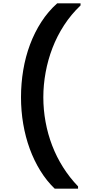

<svg xmlns="http://www.w3.org/2000/svg" viewBox="-20 -944 525 1161"><path d="M311 197Q262 150 224 88.5Q186 27 160 -44Q134 -115 120.5 -194Q107 -273 107 -356Q107 -439 120.5 -520Q134 -601 161.5 -674.5Q189 -748 230 -811.5Q271 -875 326 -924H467V-911Q410 -857 367.5 -791.5Q325 -726 297.5 -654.5Q270 -583 256 -507Q242 -431 242 -356Q242 -281 255.5 -207Q269 -133 295.5 -64Q322 5 361.5 67.5Q401 130 452 183V197Z"/></svg>

Font: Poppins SemiBold
Style: Regular
Weight: 600
Designer: Ninad Kale (Devanagari), Jonny Pinhorn (Latin)
Foundry: Indian Type Foundry
Version: Version 3.002 2017